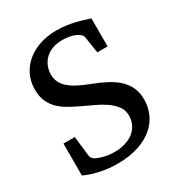

<svg xmlns="http://www.w3.org/2000/svg" viewBox="-168 -797 857 924"><g transform="rotate(-30 260.5 -335.5)"><path d="M481.9 -188Q481.9 -149.9 467 -113.3Q452.1 -76.7 419.9 -47.9Q387.7 -19 337.4 -1.5Q287.1 16.1 216.8 16.1Q175.8 16.1 143.3 10.3Q110.8 4.4 87.4 -2.4Q60.5 -10.7 39.1 -21V-198.2H102.1L115.2 -85Q116.2 -79.1 121.3 -72.3Q126.5 -65.4 131.8 -63L140.1 -58.6Q147.5 -55.2 160.2 -51Q172.9 -46.9 191.2 -43.5Q209.5 -40 232.9 -40Q264.6 -40 291.7 -48.1Q318.8 -56.2 338.4 -71.3Q357.9 -86.4 368.9 -108.4Q379.9 -130.4 379.9 -158.2Q379.9 -188.5 362.5 -211.2Q345.2 -233.9 319.1 -251.7Q293 -269.5 262.2 -283.7Q231.4 -297.9 204.1 -311Q173.3 -325.7 145.3 -341.3Q117.2 -356.9 95.9 -377.4Q74.7 -397.9 62.3 -425.5Q49.8 -453.1 49.8 -491.2Q49.8 -535.6 67.4 -571.8Q85 -607.9 116 -633.5Q147 -659.2 189.2 -673.1Q231.4 -687 280.8 -687Q309.1 -687 334.2 -683.6Q359.4 -680.2 381.1 -675Q402.8 -669.9 421.6 -664.1Q440.4 -658.2 457 -652.8V-497.1H399.9L384.8 -592.8Q383.8 -597.7 379.2 -602.5Q374.5 -607.4 370.1 -609.9Q369.1 -610.4 363.8 -614.3Q358.4 -618.2 347.9 -622.1Q337.4 -626 321 -629.4Q304.7 -632.8 282.2 -632.8Q252 -632.8 228 -624Q204.1 -615.2 187.5 -599.4Q170.9 -583.5 161.9 -562Q152.8 -540.5 152.8 -515.1Q152.8 -492.2 161.9 -473.4Q170.9 -454.6 188.7 -438.7Q206.5 -422.9 232.4 -409.2Q258.3 -395.5 292 -382.8Q337.4 -365.7 372.8 -347.2Q408.2 -328.6 432.4 -305.7Q456.5 -282.7 469.2 -254.2Q481.9 -225.6 481.9 -188Z"/></g></svg>

Font: Charis SIL Phon
Style: Regular
Weight: 400
Foundry: SIL International
Version: Version 5.000